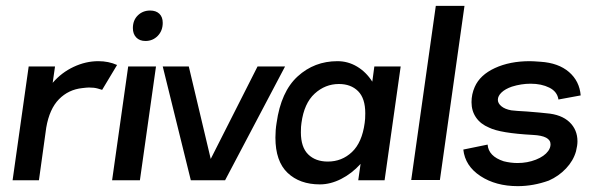

<svg xmlns="http://www.w3.org/2000/svg" viewBox="-20 -616 2027 656"><path d="M316 -407Q351 -407 380 -394L329 -309Q326 -310 314 -313.5Q302 -317 284 -317Q277 -317 261 -315Q214 -310 181.5 -277Q149 -244 138 -180L113 0H23L78 -389H168L160 -333Q190 -368 231.5 -387.5Q273 -407 316 -407Z M363 0 418 -389H513L458 0ZM434 -520Q434 -547 451 -563.5Q468 -580 493 -580Q513 -580 524.5 -569Q536 -558 536 -538Q536 -511 519 -493.5Q502 -476 477 -476Q457 -476 445.5 -488Q434 -500 434 -520Z M860 -389H954L749 0H632L536 -389H625L700 -73Z M1349 -389 1294 0H1204L1212 -56Q1182 -23 1145.5 -4.5Q1109 14 1073 14Q1004 14 962.5 -25.5Q921 -65 921 -146Q921 -172 925 -196Q940 -303 997 -355Q1054 -407 1133 -407Q1169 -407 1200 -388.5Q1231 -370 1252 -337L1259 -389ZM1226 -196Q1228 -208 1228 -229Q1228 -280 1203.5 -304.5Q1179 -329 1138 -329Q1091 -329 1055 -296Q1019 -263 1010 -196Q1008 -185 1008 -164Q1008 -113 1033 -88.5Q1058 -64 1100 -64Q1148 -64 1182.5 -96.5Q1217 -129 1226 -196Z M1385 -1 1469 -596H1567L1483 -1Z M1749 20Q1674 20 1621.5 -14.5Q1569 -49 1563 -105L1646 -122Q1649 -82 1701 -65Q1725 -59 1748 -59Q1782 -59 1811 -70.5Q1840 -82 1853 -100Q1861 -111 1861 -123Q1861 -152 1801 -155Q1689 -161 1651 -180Q1622 -192 1606.5 -214.5Q1591 -237 1591 -267Q1591 -294 1602 -319Q1620 -360 1671 -383.5Q1722 -407 1790 -407Q1801 -407 1827 -405Q1888 -401 1924 -370Q1960 -339 1964 -290L1888 -276Q1884 -303 1857 -316.5Q1830 -330 1793 -330Q1761 -330 1729 -320Q1706 -312 1693.5 -300Q1681 -288 1681 -275Q1681 -263 1693 -253Q1705 -243 1727 -239Q1743 -237 1781 -235Q1831 -231 1847 -229Q1898 -225 1925.5 -199Q1953 -173 1953 -133Q1953 -119 1948 -99Q1939 -67 1914 -40.5Q1889 -14 1855 1Q1802 20 1749 20Z"/></svg>

Font: Neutral Grotesk
Style: Italic
Weight: 400
Italic angle: -8°
Designer: Nawras Khrais
Foundry: Nawras Khrais
Version: Version 1.000